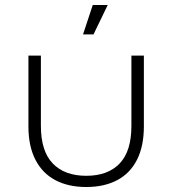

<svg xmlns="http://www.w3.org/2000/svg" viewBox="-20 -745 693 770"><path d="M313 -607 352 -725H412L355 -607ZM326 5Q254 5 202 -22.5Q150 -50 122 -104.5Q94 -159 94 -238V-522H144V-240Q144 -139 191.5 -89.5Q239 -40 326 -40Q413 -40 460 -89.5Q507 -139 507 -240V-522H557V-238Q557 -159 529.5 -104.5Q502 -50 450 -22.5Q398 5 326 5Z"/></svg>

Font: Montserrat Z Light
Style: Regular
Weight: 300
Designer: Julieta Ulanovsky
Foundry: Julieta Ulanovsky
Version: Version 8.000